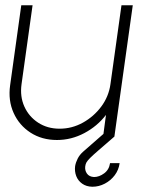

<svg xmlns="http://www.w3.org/2000/svg" viewBox="-20 -520 544 731"><path d="M18.5 -195 61 -500H104L62 -199.5Q55.5 -152.5 72.8 -114.2Q90 -76 125.2 -53Q160.5 -30 207 -30Q254 -30 295.5 -53Q337 -76 365.5 -114.2Q394 -152.5 400.5 -199.5L442.5 -500H485.5L415.5 0H372.5L383.5 -82.5Q350.5 -39.5 301 -13.2Q251.5 13 197 13Q139.5 13 96.2 -15Q53 -43 31.8 -90.2Q10.5 -137.5 18.5 -195ZM331.5 191Q308.5 190.5 292.8 179.2Q277 168 270.2 150.2Q263.5 132.5 266 112.5Q268.5 98 275.8 83.8Q283 69.5 296.5 57.5L392.5 -26.5L415.5 0Q378 32.5 356 51.5Q334 70.5 323.5 81Q313 91.5 309.2 98.2Q305.5 105 304.5 113.5Q302.5 128.5 311 140.8Q319.5 153 338 154Q357.5 154 376.5 140Q395.5 126 399 101H435.5Q432 127 416.8 147.2Q401.5 167.5 379 179.2Q356.5 191 331.5 191Z"/></svg>

Font: Urbanist ExtraLight
Style: Italic
Weight: 250
Version: Version 1.303